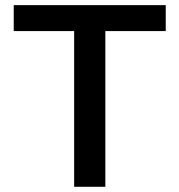

<svg xmlns="http://www.w3.org/2000/svg" viewBox="-20 -717 688 737"><path d="M384.3 0H264.6V-597.7H32.7V-697.3H616.2V-597.7H384.3Z"/></svg>

Font: Estedad-FD SemiBold
Style: Regular
Weight: 600
Designer: Amin Abedi
Version: Version 7.3